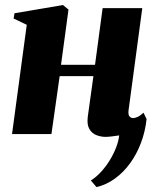

<svg xmlns="http://www.w3.org/2000/svg" viewBox="-20 -546 630 782"><path d="M503.5 -96Q501.5 -77.5 508 -71.2Q514.5 -65 521.5 -65Q530 -65 540.5 -69.8Q551 -74.5 564.5 -87L577 -61Q571.5 -10 554.2 35.8Q537 81.5 510 118.8Q483 156 448.2 181.2Q413.5 206.5 373 216L350 189Q372.5 175 392.2 153.2Q412 131.5 427.5 106Q443 80.5 453 54.5Q463 28.5 465.5 5.5Q460.5 6 441.5 8.8Q422.5 11.5 410 11.5Q391.5 11.5 373 4.5Q354.5 -2.5 344 -20.5Q333.5 -38.5 337.5 -70.5L360.5 -236H223L189.5 0H29L89 -445L35.5 -470.5L39 -492L236.5 -525.5L259 -507L228.5 -282H367L398 -513H559.5Z"/></svg>

Font: Merriweather 120pt Black
Style: Italic
Weight: 900
Italic angle: -7.8°
Version: Version 2.101